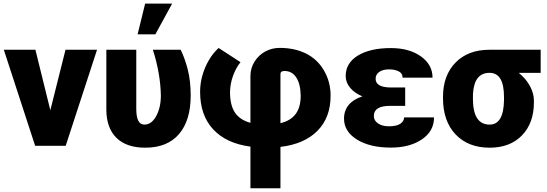

<svg xmlns="http://www.w3.org/2000/svg" viewBox="-20 -802 3007 1056"><path d="M256.8 -195.8 340.3 -528.3H513.7L341.3 0H173.3L1 -528.3H174.8Z M729.5 -528.3V-202.6Q729.5 -116.7 773.9 -116.7Q813.5 -116.7 839.1 -163.6Q864.7 -210.4 864.7 -276.4Q862.8 -396.5 820.8 -528.3H973.6Q996.1 -483.4 1012.5 -420.2Q1028.8 -356.9 1028.8 -276.4Q1028.8 -139.6 964.6 -64.7Q900.4 10.3 778.8 10.3Q676.3 10.3 621.1 -43.2Q565.9 -96.7 564.9 -197.3V-528.3ZM778.3 -782.2H926.8L834.5 -613.3H736.8Z M1357.4 4.4Q1224.1 -13.2 1152.3 -90.8Q1080.6 -168.5 1080.6 -296.4Q1080.6 -364.7 1108.6 -430.7Q1136.7 -496.6 1182.6 -538.1L1302.7 -460Q1276.4 -426.8 1261.2 -383.8Q1246.1 -340.8 1245.1 -296.4Q1245.1 -222.7 1272.5 -182.4Q1299.8 -142.1 1357.4 -126.5V-384.8Q1357.4 -426.8 1379.9 -462.9Q1402.3 -499 1439 -518.8Q1475.6 -538.6 1518.6 -538.6Q1600.1 -538.6 1662.8 -507.6Q1725.6 -476.6 1762 -414.1Q1798.3 -351.6 1798.3 -275.9Q1798.3 -155.8 1726.3 -82.8Q1654.3 -9.8 1522.5 5.9V233.4H1357.4ZM1522.5 -124.5Q1577.6 -137.7 1605.7 -174.6Q1633.8 -211.4 1633.8 -275.9Q1632.8 -339.8 1609.6 -375.7Q1586.4 -411.6 1544.4 -411.6Q1522.5 -411.6 1522.5 -395Z M2036.1 -164.1Q2036.1 -139.2 2058.8 -123.3Q2081.5 -107.4 2118.7 -107.4Q2162.1 -107.4 2182.4 -121.8Q2202.6 -136.2 2202.6 -156.2H2367.2Q2367.2 -80.6 2300.3 -35.4Q2233.4 9.8 2129.9 9.8Q2014.6 9.8 1943.4 -34.4Q1872.1 -78.6 1872.1 -149.4Q1872.1 -194.3 1898.2 -225.3Q1924.3 -256.3 1973.1 -272Q1930.2 -289.6 1905.8 -319.1Q1881.3 -348.6 1881.3 -383.8Q1881.3 -455.6 1948.7 -496.6Q2016.1 -537.6 2129.9 -537.6Q2231 -537.6 2294.9 -491.9Q2358.9 -446.3 2358.9 -375H2194.3Q2194.3 -398.4 2173.1 -409.4Q2151.9 -420.4 2119.1 -420.4Q2085.4 -420.4 2065.7 -406.2Q2045.9 -392.1 2045.9 -368.7Q2045.9 -320.8 2131.3 -320.8H2208.5V-219.7H2124.5Q2036.1 -219.7 2036.1 -164.1Z M2953.6 -401.4H2833Q2872.6 -369.6 2894.5 -329.1Q2916.5 -288.6 2916.5 -249V-238.8Q2916.5 -125.5 2851.1 -57.6Q2785.6 10.3 2672.9 10.3Q2555.2 10.3 2485.8 -62.7Q2416.5 -135.7 2416.5 -262.2V-269Q2416.5 -387.2 2485.4 -457.8Q2554.2 -528.3 2671.9 -528.3Q2671.9 -527.8 2672.4 -527.8V-528.3H2953.6ZM2581.1 -258.8Q2581.1 -116.7 2672.9 -116.7Q2749.5 -116.7 2752 -249.5V-269Q2752 -401.4 2672.4 -401.4Q2588.4 -401.4 2581.5 -287.1Z"/></svg>

Font: Sadagaat-English
Style: Regular
Weight: 900
Designer: Ahmed alsheikh
Foundry: Ahmed alsheikh Design
Version: Version 2.137;January 17, 2018;FontCreator 11.0.0.2408 64-bi